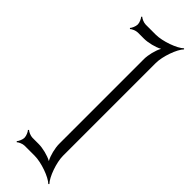

<svg xmlns="http://www.w3.org/2000/svg" viewBox="-257 -615 740 740"><g transform="rotate(45 113.0 -245.0)"><path d="M20 33C25 38 32 53 32 64C32 74 25 89 20 94L23 97C28 92 43 85 54 85H109C145 85 204 106 223 125L226 122C207 103 186 44 186 8V-498C186 -534 207 -593 226 -612L223 -615C204 -596 145 -575 109 -575H54C43 -575 28 -582 23 -587L20 -584C25 -579 32 -564 32 -554C32 -543 25 -528 20 -523L23 -520C28 -525 43 -532 54 -532H88C109 -532 143 -540 162 -551C151 -532 143 -498 143 -477V-14C143 8 151 42 162 61C143 50 109 42 88 42H54C43 42 28 35 23 30Z"/></g></svg>

Font: Armata Saber
Style: Rg
Weight: 400
Designer: Jasper
Foundry: Cannot Into Space Fonts
Version: Version 0.970